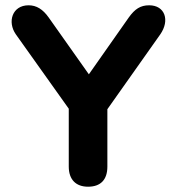

<svg xmlns="http://www.w3.org/2000/svg" viewBox="-20 -698 667 726"><path d="M313 8C361 8 386 -19 386 -68V-285L586 -568C623 -621 604 -678 544 -678C511 -678 490 -664 467 -632L316 -417L164 -632C142 -663 118 -678 88 -678C26 -678 7 -615 40 -568L240 -287V-68C240 -19 267 8 313 8Z"/></svg>

Font: SN Pro
Style: Bold
Weight: 700
Designer: Tobias Whetton
Foundry: Supernotes
Version: Version 1.003;Glyphs 3.3 (3324)